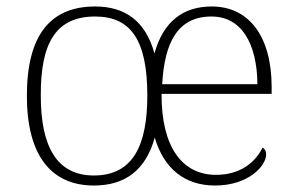

<svg xmlns="http://www.w3.org/2000/svg" viewBox="-20 -563 912 593"><path d="M270 10C367 10 430 -38 458 -138C486 -42 551 10 644 10C748 10 802 -51 802 -86C802 -97 798 -103 791 -107C768 -61 722 -23 647 -23C543 -23 478 -109 479 -273H819V-294C819 -452 748 -543 634 -543C544 -543 484 -495 457 -398C430 -497 367 -543 274 -543C135 -543 63 -454 63 -267C63 -79 141 10 270 10ZM270 -21C155 -21 106 -111 106 -267C105 -431 153 -512 274 -512C386 -512 435 -436 435 -268C435 -116 392 -21 270 -21ZM775 -303H481C488 -432 529 -512 633 -512C727 -512 774 -427 775 -303Z"/></svg>

Font: Noto Serif Sinhala ExtraLight
Style: Regular
Weight: 200
Designer: Jelle Bosma - Monotype Design Team
Foundry: Monotype Imaging Inc.
Version: Version 2.007